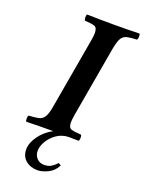

<svg xmlns="http://www.w3.org/2000/svg" viewBox="-161 -724 774 1025"><g transform="rotate(20 226.0 -211.0)"><path d="M185 225Q145 225 118 202.5Q91 180 91 140Q91 104 119 64.5Q147 25 193 0H188Q145 0 111.5 0.5Q78 1 41 2Q37 -3 37 -16Q37 -29 42 -33Q78 -35 98 -39.5Q118 -44 129.5 -62.5Q141 -81 148 -122L218 -523Q223 -550 223 -567Q223 -598 207 -604Q191 -610 151 -612Q147 -617 146.5 -630Q146 -643 151 -647Q189 -646 223 -645.5Q257 -645 301 -645Q344 -645 377.5 -645.5Q411 -646 448 -647Q452 -643 451.5 -630Q451 -617 446 -612Q411 -611 390.5 -606Q370 -601 359.5 -583Q349 -565 341 -523L271 -122Q266 -93 266 -77Q266 -47 282.5 -41Q299 -35 339 -33Q343 -29 343 -16Q343 -3 338 2Q324 2 311.5 1.5Q299 1 286 1Q246 1 215.5 22Q185 43 168 72Q151 101 151 127Q151 151 166.5 168.5Q182 186 209 186Q232 186 248.5 176Q265 166 279 150L294 158Q277 193 244 209Q211 225 185 225Z"/></g></svg>

Font: Libertinus Serif Semibold Italic
Style: Regular
Weight: 600
Italic angle: -11.5°
Designer: Philipp H. Poll, Khaled Hosny
Foundry: Caleb Maclennan
Version: Version 7.051;RELEASE